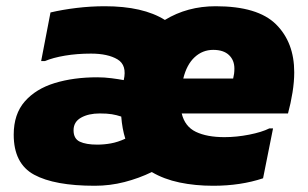

<svg xmlns="http://www.w3.org/2000/svg" viewBox="-20 -584 988 616"><path d="M284 12Q155 12 89.5 -23.5Q24 -59 24 -152Q24 -218 59.5 -258.5Q95 -299 155.5 -317.5Q216 -336 292 -336Q315 -336 338 -333Q361 -330 377 -327Q388 -375 357 -393.5Q326 -412 272 -412Q227 -412 188.5 -405.5Q150 -399 124 -388H112L142 -544Q180 -553 225.5 -558.5Q271 -564 316 -564Q439 -564 509 -520Q581 -564 672 -564Q807 -564 865.5 -506Q924 -448 924 -352Q924 -322 918.5 -287.5Q913 -253 904 -220H563Q573 -178 608.5 -161Q644 -144 700 -144Q739 -144 779.5 -152Q820 -160 844 -172H856L824 -12Q752 12 664 12Q606 12 556 1.5Q506 -9 467 -32Q426 -12 379.5 0Q333 12 284 12ZM664 -424Q630 -424 604.5 -400.5Q579 -377 568 -332H728Q730 -340 731 -347.5Q732 -355 732 -364Q732 -391 714.5 -407.5Q697 -424 664 -424ZM216 -166Q216 -139 236 -129.5Q256 -120 292 -120Q314 -120 336 -124Q358 -128 382 -139Q372 -171 369 -210Q354 -215 339 -217.5Q324 -220 300 -220Q264 -220 240 -206.5Q216 -193 216 -166Z"/></svg>

Font: Kufam Black
Style: Italic
Weight: 900
Italic angle: -11°
Designer: Artur Schmal
Foundry: Original Type
Version: Version 1.301; ttfautohint (v1.8.3)